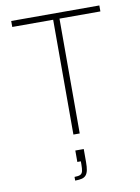

<svg xmlns="http://www.w3.org/2000/svg" viewBox="-101 -755 783 1077"><g transform="rotate(-10 291.0 -216.0)"><path d="M273 0V-654H40V-688H542V-654H309V0ZM238 256V235Q261 235 271.5 229.5Q282 224 285 210Q288 196 288 172V155H268V90H316V165Q316 192 312.5 209.5Q309 227 300.5 237.5Q292 248 277 252Q262 256 238 256Z"/></g></svg>

Font: Saira Thin
Style: Regular
Weight: 100
Designer: Hector Gatti with collaboration of the Omnibus-Type team
Foundry: Omnibus-Type
Version: Version 1.101